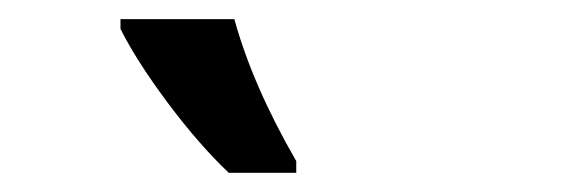

<svg xmlns="http://www.w3.org/2000/svg" viewBox="-20 -786 594 200"><path d="M105.5 -755.9V-766.1H224.1Q243.2 -696.8 288.6 -618.2V-606H218.3Q187 -635.7 154.5 -679.2Q122.1 -722.7 105.5 -755.9Z"/></svg>

Font: Viking Open Sans Light
Style: Bold Italic
Weight: 600
Italic angle: -12°
Foundry: Ascender Corporation
Version: Version 2.000